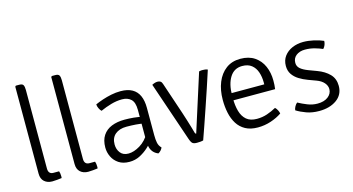

<svg xmlns="http://www.w3.org/2000/svg" viewBox="-80 -1057 2561 1392"><g transform="rotate(-15 1200.0 -361.5)"><path d="M236 -54Q242 -39 242 -16Q242 -12.5 242 -8.8Q242 -5 241 -2Q227 0 206 2Q185 4 170 4Q134 4 111 -16.5Q88 -37 88 -76V-729L94 -735H119Q143 -735 149.5 -722.8Q156 -710.5 156 -687V-96Q156 -75 165.5 -64.5Q175 -54 193 -54Z M506 -54Q512 -39 512 -16Q512 -12.5 512 -8.8Q512 -5 511 -2Q497 0 476 2Q455 4 440 4Q404 4 381 -16.5Q358 -37 358 -76V-729L364 -735H389Q413 -735 419.5 -722.8Q426 -710.5 426 -687V-96Q426 -75 435.5 -64.5Q445 -54 463 -54Z M604 -133Q604 -188 627.5 -223.5Q651 -259 693 -276Q735 -293 791 -293Q822.5 -293 858.8 -289.8Q895 -286.5 927 -278V-228Q897 -235 861.2 -237.5Q825.5 -240 791 -240Q738 -240 706.5 -213.5Q675 -187 675 -138Q675 -100.5 695.8 -74.2Q716.5 -48 756 -48Q796.5 -48 843.2 -76Q890 -104 922 -161L934 -95Q917 -75 889.8 -50Q862.5 -25 826.8 -6.5Q791 12 748 12Q699.5 12 667.5 -9.5Q635.5 -31 619.8 -64.2Q604 -97.5 604 -133ZM998 -29Q994.5 -19.5 985.5 -9Q976.5 1.5 965 7Q941.5 -2.5 928 -18.5Q914.5 -34.5 908.8 -55.8Q903 -77 903 -103V-336Q903 -393 878 -416.5Q853 -440 811 -440Q770 -440 728.5 -428Q687 -416 647 -398Q637.5 -406.5 629.8 -422.8Q622 -439 622 -453Q646.5 -464 678.2 -474.8Q710 -485.5 745.5 -492.8Q781 -500 816 -500Q868.5 -500 902.8 -480.8Q937 -461.5 953.5 -424.5Q970 -387.5 970 -334V-128Q970 -96 974.8 -71.5Q979.5 -47 998 -29Z M1404 -491Q1412.5 -493.5 1419.2 -493.8Q1426 -494 1432 -494Q1442 -494 1450 -492.8Q1458 -491.5 1466 -489L1468 -486Q1449 -426.5 1426.2 -358.5Q1403.5 -290.5 1380.5 -223.2Q1357.5 -156 1337.5 -98Q1317.5 -40 1303 0Q1292 3 1279.2 4Q1266.5 5 1255 5Q1233.5 5 1223 -2.8Q1212.5 -10.5 1202 -42L1051 -485Q1066 -492.5 1075.5 -494.8Q1085 -497 1094 -497Q1106 -497 1114.8 -491.2Q1123.5 -485.5 1128 -471L1209 -230Q1218.5 -201.5 1228.2 -170Q1238 -138.5 1246 -111.5Q1254 -84.5 1258 -69Q1260.5 -61 1267 -61Z M1558 -224V-278H1836V-292Q1836 -334.5 1824 -370Q1812 -405.5 1785.2 -426.8Q1758.5 -448 1715 -448Q1654.5 -448 1622.2 -396.8Q1590 -345.5 1590 -262V-240Q1590 -184.5 1602.2 -141.5Q1614.5 -98.5 1643 -74.2Q1671.5 -50 1721 -50Q1761.5 -50 1797.8 -62.2Q1834 -74.5 1867 -93Q1877 -84 1884.2 -69.8Q1891.5 -55.5 1893 -44Q1858.5 -20 1810.8 -4Q1763 12 1712 12Q1656.5 12 1618.8 -8.8Q1581 -29.5 1558.5 -65.5Q1536 -101.5 1526 -148Q1516 -194.5 1516 -246Q1516 -320 1539.5 -377.8Q1563 -435.5 1607.5 -468.8Q1652 -502 1715 -502Q1779 -502 1821.8 -473Q1864.5 -444 1885.8 -395.5Q1907 -347 1907 -288Q1907 -270 1906.2 -256Q1905.5 -242 1903 -224Z M2004 -38Q2005 -51 2013.2 -66Q2021.5 -81 2032 -89Q2063 -72 2099.5 -57.5Q2136 -43 2174 -43Q2223 -43 2252.8 -65.5Q2282.5 -88 2283 -123Q2283 -148.5 2263.8 -170.8Q2244.5 -193 2209 -206L2149.5 -228Q2115.5 -240.5 2086.2 -258.8Q2057 -277 2039.2 -303.2Q2021.5 -329.5 2021.5 -366Q2021.5 -408.5 2044.2 -439Q2067 -469.5 2104.8 -485.8Q2142.5 -502 2187.5 -502Q2224.5 -502 2266 -492.8Q2307.5 -483.5 2337.5 -470Q2337.5 -456 2331.8 -440.8Q2326 -425.5 2315.5 -415Q2292.5 -425.5 2258.2 -435.2Q2224 -445 2185.5 -445Q2145 -445 2119.2 -424.8Q2093.5 -404.5 2093.5 -370Q2093.5 -344 2113 -326.8Q2132.5 -309.5 2170.5 -295L2232 -272Q2287.5 -251.5 2321.2 -216.8Q2355 -182 2355 -128Q2355 -62 2303.2 -25Q2251.5 12 2172 12Q2119.5 12 2077.2 -3.2Q2035 -18.5 2004 -38Z"/></g></svg>

Font: Signika Negative Light Light
Style: Regular
Weight: 300
Version: Version 2.001